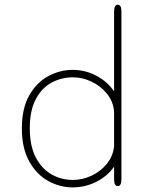

<svg xmlns="http://www.w3.org/2000/svg" viewBox="-20 -782 659 812"><path d="M478 5Q462.5 5 462.5 -24V-77.5Q435 -37.5 388 -13.5Q341 10.5 287 10.5Q233.5 10.5 184.2 -16.5Q135 -43.5 103.8 -99Q72.5 -154.5 72.5 -239Q72.5 -324 103.8 -378.8Q135 -433.5 184.2 -460Q233.5 -486.5 287 -486.5Q341 -486.5 388 -461.5Q435 -436.5 462.5 -395.5V-733.5Q462.5 -747.5 466.5 -754.8Q470.5 -762 478 -762Q493.5 -762 493.5 -733.5V-24Q493.5 5 478 5ZM462.5 -163.5V-309.5Q459 -353 432.2 -385.8Q405.5 -418.5 367 -436.8Q328.5 -455 288.5 -455Q240 -455 198.5 -432.8Q157 -410.5 131.5 -363Q106 -315.5 106 -239Q106 -164.5 131.5 -116Q157 -67.5 198.5 -44.2Q240 -21 288.5 -21Q328.5 -21 366.8 -38.8Q405 -56.5 431.5 -88.8Q458 -121 462.5 -163.5Z"/></svg>

Font: Sono ExtraLight Monospace ExtraLight
Style: Regular
Weight: 250
Version: Version 2.112